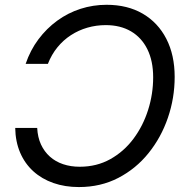

<svg xmlns="http://www.w3.org/2000/svg" viewBox="-20 -758 766 789"><path d="M418 -738.3Q503.9 -738.3 566.7 -701.7Q629.4 -665 663.6 -598.4Q697.8 -531.7 697.8 -441.9Q697.8 -355 669.9 -273.9Q642.1 -192.9 590.3 -128.7Q538.6 -64.5 466.1 -26.9Q393.6 10.7 304.2 10.7Q247.1 10.7 199.5 -5.9Q151.9 -22.5 116.9 -54.2Q82 -85.9 62.7 -130.9Q43.5 -175.8 42.5 -232.4H132.8Q134.8 -193.8 148.4 -164.3Q162.1 -134.8 185.1 -114.3Q208 -93.8 239.3 -83.3Q270.5 -72.8 307.6 -72.8Q377.4 -72.8 433.3 -104Q489.3 -135.3 528.6 -188Q567.9 -240.7 588.6 -306.2Q609.4 -371.6 609.4 -440.4Q609.4 -507.3 585.7 -555.4Q562 -603.5 518.3 -629.2Q474.6 -654.8 414.6 -654.8Q375.5 -654.8 339.1 -644.3Q302.7 -633.8 271.5 -613.5Q240.2 -593.3 216.1 -563.7Q191.9 -534.2 176.8 -495.6H85.4Q104.5 -551.8 137.9 -596.4Q171.4 -641.1 215.3 -673.1Q259.3 -705.1 310.8 -721.7Q362.3 -738.3 418 -738.3Z"/></svg>

Font: Inter 24pt
Style: Italic
Weight: 400
Italic angle: -9.3988°
Designer: Rasmus Andersson
Foundry: rsms
Version: Version 4.001;git-66647c0bb